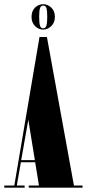

<svg xmlns="http://www.w3.org/2000/svg" viewBox="-30 -872 404 892"><path d="M-10 0V-10H36.5L153.5 -700H188L313.5 -10H353.5V0H103.5V-10H151L133.5 -118H67L48 -10H84.5V0ZM68.5 -128H132L101.5 -315.5ZM170.5 -734.5Q149 -734.5 132.8 -750.8Q116.5 -767 116.5 -793.5Q116.5 -821 132.8 -836.8Q149 -852.5 170.5 -852.5Q191.5 -852.5 208.2 -836.8Q225 -821 225 -793.5Q225 -767 208.2 -750.8Q191.5 -734.5 170.5 -734.5ZM170.5 -740.5Q182.5 -740.5 186 -753.8Q189.5 -767 189.5 -794.5Q189.5 -820.5 186 -833.2Q182.5 -846 170.5 -846Q159 -846 155.5 -833.2Q152 -820.5 152 -794.5Q152 -767 155.5 -753.8Q159 -740.5 170.5 -740.5Z"/></svg>

Font: Imbue 100pt Black
Style: Regular
Weight: 900
Designer: Tyler Finck
Foundry: Etcetera Type Company
Version: Version 1.102; ttfautohint (v1.8.3)